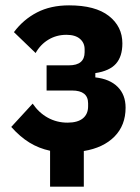

<svg xmlns="http://www.w3.org/2000/svg" viewBox="-20 -557 521 717"><path d="M167 140V6Q125 -3 90 -24.5Q55 -46 22 -83L102 -170Q125 -136 158.5 -117.5Q192 -99 232 -99Q270 -99 289.5 -115Q309 -131 309 -160V-171Q309 -195 294 -207Q279 -219 249 -219H154V-313H237Q267 -313 281.5 -325.5Q296 -338 296 -362V-373Q296 -397 278.5 -412Q261 -427 228 -427Q191 -427 161 -409Q131 -391 113 -359L32 -437Q67 -484 118 -510.5Q169 -537 238 -537Q336 -537 386.5 -497.5Q437 -458 437 -395Q437 -346 413 -319Q389 -292 336 -284V-268Q390 -262 419.5 -232.5Q449 -203 449 -155Q449 -89 407.5 -47Q366 -5 293 7V140Z"/></svg>

Font: IBM Plex Sans Condensed
Style: Bold
Weight: 700
Width: 3
Designer: Mike Abbink, Paul van der Laan, Pieter van Rosmalen
Foundry: Bold Monday
Version: Version 3.201